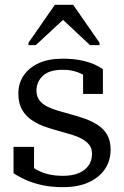

<svg xmlns="http://www.w3.org/2000/svg" viewBox="-20 -765 514 795"><path d="M361 -128Q361 -150 350 -164.5Q339 -179 320 -189.5Q301 -200 276.5 -207.5Q252 -215 226 -222Q196 -230 166 -240.5Q136 -251 111 -268Q86 -285 71 -311.5Q56 -338 56 -378Q56 -420 78 -452.5Q100 -485 140.5 -503.5Q181 -522 239 -522Q283 -522 316.5 -515Q350 -508 372.5 -497.5Q395 -487 406 -478V-376H324V-472Q334 -472 341.5 -467.5Q349 -463 353.5 -456Q358 -449 359.5 -440.5Q361 -432 358 -426Q348 -441 330.5 -452Q313 -463 290.5 -469.5Q268 -476 239 -476Q184 -476 157.5 -451Q131 -426 131 -390Q131 -366 143 -350Q155 -334 175 -324Q195 -314 220.5 -306.5Q246 -299 272 -292Q302 -284 331.5 -273.5Q361 -263 385.5 -247Q410 -231 424 -206.5Q438 -182 438 -145Q438 -100 414.5 -65Q391 -30 347 -10Q303 10 241 10Q193 10 154.5 1.5Q116 -7 87 -20Q58 -33 36 -48V-157H121V-34Q108 -42 100.5 -49Q93 -56 90.5 -63Q88 -70 89 -78Q90 -86 94 -94Q109 -75 131 -62.5Q153 -50 180.5 -43.5Q208 -37 241 -37Q279 -37 305.5 -48Q332 -59 346.5 -79.5Q361 -100 361 -128ZM283 -745H207L98 -588V-578H128L251 -692H231L353 -578H392V-588Z"/></svg>

Font: Roboto Serif 72pt
Style: Regular
Weight: 400
Designer: Greg Gazdowicz
Foundry: Commercial Type
Version: Version 1.008